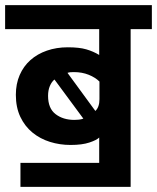

<svg xmlns="http://www.w3.org/2000/svg" viewBox="-30 -659 614 751"><path d="M50 -22H358V-121Q348 -111 319.5 -101.5Q291 -92 246 -92Q204 -92 165.5 -104Q127 -116 97 -140.5Q67 -165 49.5 -202Q32 -239 32 -288Q32 -331 47 -365.5Q62 -400 89 -424Q116 -448 153.5 -461Q191 -474 235 -474Q280 -474 307.5 -466Q335 -458 358 -444V-545H-10V-639H564V-545H481V72H50ZM359 -340Q343 -356 317 -366.5Q291 -377 259 -377Q253 -377 246 -376.5Q239 -376 234 -374L343 -225Q359 -240 359 -271ZM158 -284Q158 -235 187.5 -212.5Q217 -190 261 -190Q269 -190 278.5 -191Q288 -192 296 -195L183 -348Q172 -339 165 -322.5Q158 -306 158 -284Z"/></svg>

Font: Mukta
Style: Bold
Weight: 700
Designer: Girish Dalvi and Yashodeep Gholap
Foundry: Ek Type
Version: Version 2.538;PS 1.002;hotconv 16.6.51;makeotf.lib2.5.65220;